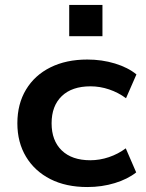

<svg xmlns="http://www.w3.org/2000/svg" viewBox="-20 -744 587 774"><path d="M332 10Q246 10 183 -22Q120 -54 85 -112Q50 -170 50 -247Q50 -325 85 -383Q120 -441 183.5 -472.5Q247 -504 332 -504Q391 -504 443.5 -488Q496 -472 530 -444L488 -348Q457 -371 420 -383.5Q383 -396 345 -396Q270 -396 229 -356.5Q188 -317 188 -247Q188 -177 229 -137.5Q270 -98 344 -98Q382 -98 419 -110.5Q456 -123 487 -146L529 -49Q495 -22 443 -6Q391 10 332 10ZM259 -598V-724H393V-598Z"/></svg>

Font: Nunito Sans 10pt SemiExpanded
Style: Bold
Weight: 700
Width: 6
Designer: Vernon Adams
Foundry: Vernon Adams
Version: Version 3.101;gftools[0.9.27]